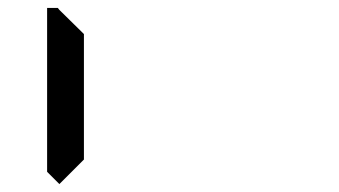

<svg xmlns="http://www.w3.org/2000/svg" viewBox="-20 -510 856 485"><path d="M130 -45 99 -76V-490H126L130 -485L192 -424V-107Z"/></svg>

Font: seg115
Style: Regular
Weight: 400
Designer: Keshikan(Twitter:@keshinomi_88pro)
Version: seg115 Version 0.46